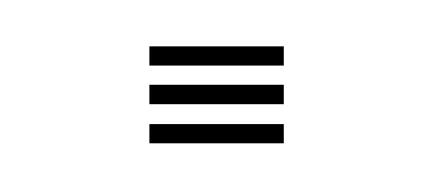

<svg xmlns="http://www.w3.org/2000/svg" viewBox="-20 -458 185 82"><path d="M43.8 -396.8V-405H101.2V-396.8ZM43.8 -430V-438.2H101.2V-430ZM43.8 -413.5V-421.8H101.2V-413.5Z"/></svg>

Font: Big Shoulders Inline Display Thin Light
Style: Regular
Weight: 300
Version: Version 2.002